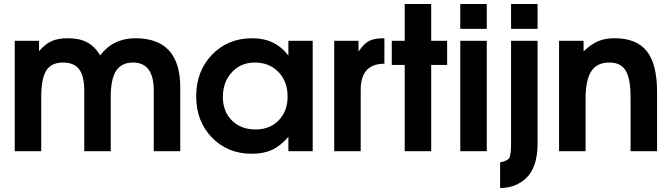

<svg xmlns="http://www.w3.org/2000/svg" viewBox="-20 -759 3371 964"><path d="M54 0V-554H176V-502Q205 -537 238 -552Q271 -567 320 -567Q378 -567 416.5 -547Q455 -527 483 -481Q548 -567 660 -567Q885 -567 885 -320V0H752V-304Q752 -445 648 -445Q590 -445 563 -403.5Q536 -362 536 -273V0H403V-304Q403 -377 377.5 -411Q352 -445 296 -445Q238 -445 212.5 -405Q187 -365 187 -273V0Z M965 -275Q965 -402 1044.5 -484.5Q1124 -567 1247 -567Q1362 -567 1428 -480V-554H1550V0H1428V-72Q1388 -26 1345.5 -6.5Q1303 13 1244 13Q1123 13 1044 -68.5Q965 -150 965 -275ZM1099 -272Q1099 -199 1144.5 -154Q1190 -109 1263 -109Q1335 -109 1379.5 -155Q1424 -201 1424 -275Q1424 -350 1378 -397.5Q1332 -445 1259 -445Q1189 -445 1144 -396Q1099 -347 1099 -272Z M1658 0V-554H1780V-500Q1807 -540 1833 -553.5Q1859 -567 1910 -567V-439Q1791 -439 1791 -308V0Z M2012 0V-433H1947V-554H2012V-739H2145V-554H2225V-433H2145V0Z M2291 0V-554H2424V0ZM2291 -614V-739H2424V-614Z M2491 185V56Q2528 49 2537 34Q2546 19 2546 -40V-554H2679V-37Q2679 82 2620 137Q2567 185 2491 185ZM2546 -614V-739H2679V-614Z M2787 0V-554H2910V-501Q2947 -537 2982.5 -552Q3018 -567 3066 -567Q3176 -567 3227.5 -502Q3279 -437 3279 -297V0H3146V-271Q3146 -364 3121.5 -404.5Q3097 -445 3040 -445Q2977 -445 2948.5 -401Q2920 -357 2920 -261V0Z"/></svg>

Font: Involve
Style: Bold
Weight: 700
Designer: Stefan Peev
Foundry: Context Ltd.
Version: Version 1.001